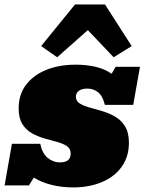

<svg xmlns="http://www.w3.org/2000/svg" viewBox="-34 -818 637 847"><path d="M288.1 8.8Q238.3 8.8 193.4 -2.4Q148.4 -13.7 115.2 -34.7L93.8 0H-13.7L18.6 -183.6H143.6Q151.9 -142.1 176 -121.8Q200.2 -101.6 230.5 -101.6Q277.8 -101.6 277.8 -140.6Q277.8 -162.1 261.2 -173.3Q244.6 -184.6 218.5 -191.7Q192.4 -198.7 163.1 -207Q133.8 -215.3 107.7 -229.7Q81.5 -244.1 64.9 -270.3Q48.3 -296.4 48.3 -339.8Q48.3 -400.9 80.8 -443.8Q113.3 -486.8 170.2 -509.8Q227.1 -532.7 299.8 -532.7Q347.7 -532.7 387.2 -523.4Q426.8 -514.2 458.5 -492.7L476.1 -523.4H583.5L553.7 -355.5H428.7Q418.5 -396 397.9 -411.6Q377.4 -427.2 352.1 -427.2Q326.7 -427.2 313.7 -417.2Q300.8 -407.2 300.8 -391.1Q300.8 -372.1 317.6 -361.6Q334.5 -351.1 361.1 -343.8Q387.7 -336.4 417.7 -327.6Q447.8 -318.8 474.4 -303.2Q501 -287.6 517.8 -260.3Q534.7 -232.9 534.7 -188.5Q534.7 -127 503.2 -82.8Q471.7 -38.6 416 -14.9Q360.4 8.8 288.1 8.8ZM218.3 -565.4 147.5 -614.7 296.9 -798.3H429.2L546.9 -614.7L467.3 -565.4L353.5 -685.1Z"/></svg>

Font: Bevan
Style: Italic
Weight: 400
Italic angle: -10°
Designer: Vernon Adams
Foundry: Vernon Adams
Version: Version 2.100; ttfautohint (v1.8.3)